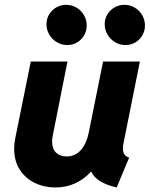

<svg xmlns="http://www.w3.org/2000/svg" viewBox="-20 -786 634 813"><path d="M40 -155.8Q40 -179.2 44.9 -202.1L110.4 -525.4H265.6L203.1 -210Q200.7 -199.2 200.7 -185.5Q200.7 -155.8 217.5 -139.6Q234.4 -123.5 261.7 -123.5Q298.8 -123.5 322.8 -151.1Q346.7 -178.7 355.5 -223.1L416.5 -525.4H572.3L502.4 -176.8Q500.5 -167 500.5 -156.7Q500.5 -141.1 507.1 -131.8Q513.7 -122.6 526.9 -118.7L474.1 7.8Q387.7 -12.2 367.2 -58.1H364.3Q335.4 -26.4 297.4 -9.3Q259.3 7.8 214.4 7.8Q167 7.8 127.2 -11.5Q87.4 -30.8 63.7 -67.6Q40 -104.5 40 -155.8ZM423.3 -683.1Q423.3 -706.1 434.6 -724.9Q445.8 -743.7 465.1 -754.6Q484.4 -765.6 506.8 -765.6Q530.3 -765.6 550.3 -753.9Q570.3 -742.2 582 -721.9Q593.8 -701.7 593.8 -677.7Q593.8 -655.8 583 -636.7Q572.3 -617.7 553.2 -606.4Q534.2 -595.2 511.2 -595.2Q487.8 -595.2 467.5 -607.2Q447.3 -619.1 435.3 -639.4Q423.3 -659.7 423.3 -683.1ZM176.8 -683.1Q176.8 -706.1 188 -724.9Q199.2 -743.7 218.3 -754.6Q237.3 -765.6 259.8 -765.6Q283.7 -765.6 303.7 -753.9Q323.7 -742.2 335.4 -721.9Q347.2 -701.7 347.2 -677.7Q347.2 -655.8 336.4 -636.7Q325.7 -617.7 306.6 -606.4Q287.6 -595.2 264.6 -595.2Q241.2 -595.2 220.9 -607.2Q200.7 -619.1 188.7 -639.4Q176.8 -659.7 176.8 -683.1Z"/></svg>

Font: Reddit Sans Vanilla ExtraBold
Style: Italic
Weight: 800
Italic angle: -11.25°
Designer: Stephen Hutchings
Version: Version 1.013